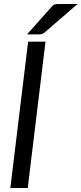

<svg xmlns="http://www.w3.org/2000/svg" viewBox="-20 -946 410 966"><path d="M32 0ZM32 0 121.5 -736.5H209L119.5 0ZM370.5 -926 205 -783Q196.5 -776 190.2 -774.5Q184 -773 174 -773H116L238 -910Q247 -921 255 -923.5Q263 -926 278 -926Z"/></svg>

Font: Lato
Style: Italic
Weight: 400
Italic angle: -7°
Designer: Lukasz Dziedzic
Foundry: tyPoland Lukasz Dziedzic
Version: Version 2.007; 2014-02-27